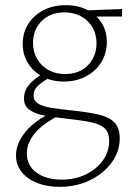

<svg xmlns="http://www.w3.org/2000/svg" viewBox="-20 -435 516 744"><path d="M211 289Q162 289 124 274Q86 259 64 231.5Q42 204 42 167Q42 121 79.5 75Q117 29 195 -6L210 12Q144 45 114 82.5Q84 120 84 159Q84 207 121.5 234Q159 261 219 261Q272 261 313.5 240.5Q355 220 379 186Q403 152 403 112Q403 78 385.5 62Q368 46 332 38.5Q296 31 239 25Q193 20 155.5 13.5Q118 7 95.5 -8.5Q73 -24 73 -53Q73 -75 82.5 -92Q92 -109 110.5 -124.5Q129 -140 156 -156L177 -137Q146 -120 128 -103.5Q110 -87 110 -65Q110 -45 127 -34Q144 -23 177 -17.5Q210 -12 258 -7Q317 -1 358.5 8Q400 17 422 38Q444 59 444 101Q444 152 412.5 195Q381 238 328.5 263.5Q276 289 211 289ZM227 -119Q181 -119 145 -138Q109 -157 88.5 -190Q68 -223 68 -265Q68 -309 90 -343Q112 -377 149.5 -396Q187 -415 235 -415Q305 -415 349.5 -375Q394 -335 394 -272Q394 -229 372.5 -194Q351 -159 313 -139Q275 -119 227 -119ZM232 -148Q269 -148 296 -163Q323 -178 338.5 -205.5Q354 -233 354 -266Q354 -320 319 -353.5Q284 -387 229 -387Q176 -387 142 -354Q108 -321 108 -268Q108 -234 124 -206.5Q140 -179 168 -163.5Q196 -148 232 -148ZM309 -371 297 -394 453 -400V-371Z"/></svg>

Font: Ysabeau ExtraLight
Style: Regular
Weight: 250
Designer: Christian Thalmann (Catharsis Fonts)
Version: Version 2.002